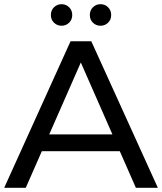

<svg xmlns="http://www.w3.org/2000/svg" viewBox="-21 -897 774 917"><path d="M-1 0 316 -700H415L733 0H628L345 -644H385L102 0ZM134 -175 161 -255H555L584 -175ZM459 -774Q438 -774 423 -788.5Q408 -803 408 -825Q408 -848 423 -862.5Q438 -877 459 -877Q480 -877 495 -862.5Q510 -848 510 -825Q510 -803 495 -788.5Q480 -774 459 -774ZM273 -774Q252 -774 237 -788.5Q222 -803 222 -825Q222 -848 237 -862.5Q252 -877 273 -877Q294 -877 309 -862.5Q324 -848 324 -825Q324 -803 309 -788.5Q294 -774 273 -774Z"/></svg>

Font: Montserrat Thin Medium
Style: Regular
Weight: 500
Version: Version 9.000